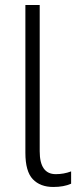

<svg xmlns="http://www.w3.org/2000/svg" viewBox="-20 -734 315 764"><path d="M192 10Q234 10 263 -3V-52Q234 -41 202 -41Q138 -41 138 -132V-714H81V-126Q81 -52 110.5 -21Q140 10 192 10Z"/></svg>

Font: Noto Sans UI SemiCondensed Light
Style: Regular
Weight: 300
Width: 4
Designer: Monotype Design Team
Foundry: Monotype Imaging Inc.
Version: Version 1.901